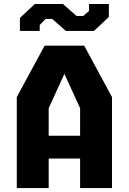

<svg xmlns="http://www.w3.org/2000/svg" viewBox="-20 -964 660 984"><path d="M66 0H229.5V-151.5H390.5V0H554V-466.5L411.5 -730H208.5L66 -466.5ZM82 -805.5H183.5V-836L213.5 -867H247.5L317.5 -805.5H461.5L538 -877V-943.5H436.5V-908L406.5 -882H372.5L302.5 -943.5H158.5L82 -872ZM229.5 -268.5V-409.5L310 -585.5L390.5 -409.5V-268.5Z"/></svg>

Font: Monaspace Krypton ExtraBold
Style: Regular
Weight: 800
Designer: Riley Cran & the Lettermatic Team
Foundry: Lettermatic
Version: Version 1.101 (Monaspace Krypton)